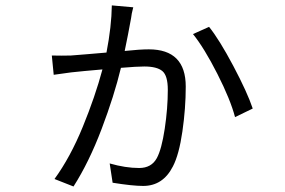

<svg xmlns="http://www.w3.org/2000/svg" viewBox="-20 -634 1040 700"><path d="M387.7 -614.3 465.8 -607.4Q459 -581.1 458 -568.4Q447.3 -508.8 434.6 -448.2Q490.2 -454.1 522.5 -454.1Q657.2 -454.1 657.2 -318.4Q657.2 -239.3 645 -154.8Q632.8 -70.3 610.4 -27.3Q574.2 43.9 502 43.9Q462.9 43.9 390.6 32.2L379.9 -38.1Q437.5 -21.5 487.3 -21.5Q532.2 -21.5 551.8 -57.6Q569.3 -89.8 580.6 -164.6Q591.8 -239.3 591.8 -306.6Q591.8 -358.4 571.8 -375Q551.8 -391.6 505.9 -391.6Q479.5 -391.6 420.9 -386.7Q396.5 -285.2 350.6 -164.1Q304.7 -43 248 45.9L178.7 18.6Q236.3 -60.5 281.7 -171.4Q327.1 -282.2 353.5 -380.9Q327.1 -378.9 287.6 -375Q248 -371.1 239.3 -370.1Q179.7 -362.3 175.8 -361.3L168.9 -431.6Q203.1 -430.7 238.3 -431.6Q252.9 -432.6 299.3 -436.5Q345.7 -440.4 368.2 -442.4Q386.7 -538.1 387.7 -614.3ZM683.6 -509.8 742.2 -536.1Q779.3 -490.2 830.6 -393.6Q881.8 -296.9 901.4 -238.3L836.9 -207Q820.3 -270.5 772.5 -364.7Q724.6 -459 683.6 -509.8Z"/></svg>

Font: Gen Shin Gothic Monospace Normal
Style: Regular
Weight: 350
Designer: [Source Han Sans]
Ryoko NISHIZUKA  (kana & ideographs); Paul D. Hunt (Latin, Greek & Cyrillic); Wenlong ZHANG  (bopomofo
Version: Version 1.002.20150607